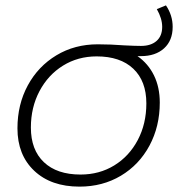

<svg xmlns="http://www.w3.org/2000/svg" viewBox="-20 -691 663 715"><path d="M505 -482H492Q532 -454 553.5 -410Q575 -366 575 -309Q575 -220 536.5 -148.5Q498 -77 430 -36.5Q362 4 276 4Q170 4 107.5 -55Q45 -114 45 -213Q45 -302 83.5 -373Q122 -444 190 -485Q258 -526 344 -526Q392 -526 444 -522Q484 -520 505 -520Q542 -520 563 -538.5Q584 -557 584 -591Q584 -622 564 -657L598 -671Q623 -634 623 -591Q623 -540 591 -511Q559 -482 505 -482ZM340 -481Q270 -481 214.5 -446.5Q159 -412 127 -351.5Q95 -291 95 -216Q95 -133 143.5 -87Q192 -41 280 -41Q350 -41 405.5 -75Q461 -109 493 -169.5Q525 -230 525 -306Q525 -389 476.5 -435Q428 -481 340 -481Z"/></svg>

Font: Idrija
Style: Italic
Weight: 300
Italic angle: -11.3°
Designer: Julieta Ulanovsky
Foundry: Julieta Ulanovsky
Version: Version 7.200